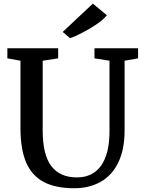

<svg xmlns="http://www.w3.org/2000/svg" viewBox="-20 -1002 776 1030"><path d="M478 -982.4H478.5L553.2 -920.4Q536.6 -898.4 500 -873Q463.4 -847.7 419.9 -825.7Q381.3 -805.2 356 -797.4H355.5L316.4 -830.6ZM89.8 -676.3 19.5 -689V-743.2H292V-689L209 -676.3V-302.7Q209 -171.4 255.4 -110.8Q301.8 -50.3 392.1 -50.3Q478 -50.3 522.7 -114Q567.4 -177.7 567.4 -297.4V-676.3L486.8 -689V-743.2H720.7V-689L648.4 -676.3V-302.2Q648.4 -200.2 614.5 -130.1Q580.6 -60.1 518.6 -25.9Q458 7.8 378.9 7.8Q277.3 7.8 213.9 -26.1Q150.4 -60.1 120.1 -130.9Q89.8 -202.6 89.8 -314Z"/></svg>

Font: Merriweather
Style: Regular
Weight: 400
Designer: Eben Sorkin
Foundry: Eben Sorkin
Version: Version 1.584; ttfautohint (v1.8.1)